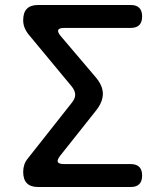

<svg xmlns="http://www.w3.org/2000/svg" viewBox="-20 -750 640 770"><path d="M504 0H133Q103 0 88 -15Q73 -30 73 -61Q73 -76 77.5 -89.5Q82 -103 92 -115L268 -338Q282 -355 281.5 -371Q281 -387 267 -404L92 -615Q83 -627 78 -640.5Q73 -654 73 -669Q73 -700 88 -715Q103 -730 133 -730H504Q527 -730 538.5 -718.5Q550 -707 550 -684Q550 -661 538.5 -649.5Q527 -638 504 -638H238Q217 -638 213.5 -630Q210 -622 223 -606L364 -440Q392 -407 392.5 -375Q393 -343 367 -309L221 -125Q208 -108 212 -100Q216 -92 238 -92H504Q527 -92 538.5 -80.5Q550 -69 550 -46Q550 -23 538.5 -11.5Q527 0 504 0Z"/></svg>

Font: Maple Mono NL Medium
Style: Regular
Weight: 500
Monospace: yes
Designer: subframe7536
Version: Version 7.000